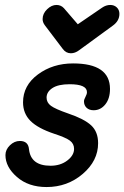

<svg xmlns="http://www.w3.org/2000/svg" viewBox="-20 -749 502 775"><path d="M266 -534Q246 -534 233 -552L161 -647Q152 -659 152 -672Q152 -694 170 -711.5Q188 -729 208 -729Q226 -729 238 -716L294 -651L392 -718Q408 -729 425 -729Q441 -729 451.5 -719Q462 -709 462 -693Q462 -665 436 -646L299 -546Q283 -534 266 -534ZM168 6Q95 6 48.5 -34.5Q2 -75 2 -123Q2 -145 20 -162.5Q38 -180 60 -180Q94 -180 97 -147Q104 -80 184 -80Q224 -80 251.5 -101Q279 -122 279 -148Q279 -169 262 -181.5Q245 -194 199 -209Q133 -231 103 -261Q73 -291 73 -336Q73 -404 133 -448.5Q193 -493 275 -493Q424 -493 424 -390Q424 -351 405 -327.5Q386 -304 358 -304Q340 -304 329.5 -314Q319 -324 319 -340Q319 -347 325 -358Q331 -369 331 -377Q331 -409 261 -409Q215 -409 191.5 -393.5Q168 -378 168 -355Q168 -335 185.5 -322Q203 -309 255 -291Q320 -269 348 -243Q376 -217 376 -171Q376 -100 314 -47Q252 6 168 6Z"/></svg>

Font: Comic Neue
Style: Bold Italic
Weight: 700
Italic angle: -12°
Designer: Craig Rozynski
Foundry: Craig Rozynski
Version: Version 2.003